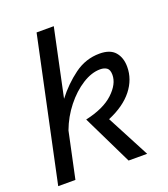

<svg xmlns="http://www.w3.org/2000/svg" viewBox="-134 -826 810 923"><g transform="rotate(-20 271.0 -365.0)"><path d="M241 -255Q336 -276 384.5 -321.5Q433 -367 433 -414Q433 -440 420 -449.5Q407 -459 386 -459Q342 -459 294.5 -429Q247 -399 206.5 -348Q166 -297 143 -235L93 0H5L160 -730H248L175 -385Q221 -445 279.5 -488Q338 -531 409 -531Q463 -531 488 -502Q513 -473 513 -426Q513 -362 470.5 -308Q428 -254 345 -219L460 0H365Z"/></g></svg>

Font: Raleway Medium
Style: Italic
Weight: 500
Italic angle: -12°
Designer: Matt McInerney, Pablo Impallari, Rodrigo Fuenzalida
Foundry: Matt McInerney, Pablo Impallari, Rodrigo Fuenzalida
Version: Version 4.026